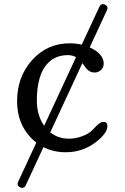

<svg xmlns="http://www.w3.org/2000/svg" viewBox="-20 -720 600 921"><path d="M156.7 -238.8Q156.7 -166 191.9 -116.7L344.7 -445.8Q327.1 -455.6 306.2 -455.6Q248 -455.6 211.9 -419.4Q181.2 -389.2 167.5 -335.4Q156.7 -292.5 156.7 -238.8ZM485.4 -134.3Q495.1 -129.9 495.1 -114.7Q495.1 -81.1 440.9 -39.1Q377.4 10.3 295.4 10.3Q236.3 10.3 188.5 -14.2L103.5 168.9Q97.7 181.2 87.4 181.2Q82.5 181.2 76.7 178.7Q64.5 172.9 64.5 162.6Q64.5 158.2 66.9 152.3L154.3 -36.1Q139.6 -47.4 128.4 -59.1Q62 -128.4 62 -234.4Q62 -352.1 134.3 -432.1Q206.5 -512.2 313.5 -512.2Q344.7 -512.2 372.1 -505.9L457 -688Q462.9 -700.2 473.1 -700.2Q477.5 -700.2 483.4 -697.8Q495.6 -691.9 495.6 -681.6Q495.6 -677.2 493.2 -671.4L410.2 -492.7Q420.9 -487.8 428.7 -483.4Q477.5 -454.1 477.5 -414.6Q477.5 -397 464.4 -384.3Q451.2 -372.1 433.6 -372.1Q409.2 -372.1 392.6 -393.6Q382.3 -407.7 375 -417L221.2 -85Q258.8 -54.7 311.5 -54.7Q341.3 -54.7 374 -66.4Q406.7 -78.6 422.4 -95.2Q431.6 -105 444.8 -118.2Q464.4 -135.7 473.1 -135.7Z"/></svg>

Font: inglobal
Style: Regular
Weight: 400
Designer: Andrey Kochetov, Denis Davydov, Evgeny Yurtaev
Foundry: inglobal
Version: Version 1.00 September 25, 2014, initial release